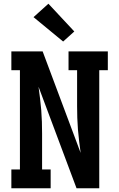

<svg xmlns="http://www.w3.org/2000/svg" viewBox="-20 -1011 640 1031"><path d="M41 0V-101H87V-634H41V-735H209L413 -190Q409 -221 405 -252.5Q401 -284 398.5 -315.5Q396 -347 395 -378.5Q394 -410 394 -441V-634H348V-735H559V-634H513V0H391L187 -545Q191 -514 195 -482.5Q199 -451 201.5 -419.5Q204 -388 205 -356.5Q206 -325 206 -294V-101H252V0ZM319 -788 160 -919 240 -991 379 -842Z"/></svg>

Font: Iosevka Slab Extended
Style: Bold
Weight: 700
Width: 7
Monospace: yes
Designer: Belleve Invis
Foundry: Belleve Invis
Version: Version 11.1.0; ttfautohint (v1.8.3)